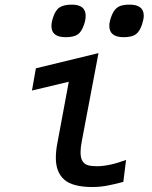

<svg xmlns="http://www.w3.org/2000/svg" viewBox="-20 -778 640 808"><path d="M215 -113.5Q215 -143.5 221.5 -176L269.5 -434L114.5 -397L131 -490.5L394.5 -554.5L324 -182.5Q319 -157 319 -137.5Q319 -112.5 327.5 -99.5Q336 -86.5 350.5 -82.5Q365 -78.5 388 -78.5Q439.5 -78.5 510.5 -105L499 -12.5Q455 -1 427 4Q399 9 368.5 9Q285.5 9 250.2 -22.2Q215 -53.5 215 -113.5ZM196.5 -668Q196.5 -684 203 -703.5Q213 -735.5 231 -747Q249 -758.5 282 -758.5Q340.5 -758.5 340.5 -711.5Q340.5 -695 334 -675.5Q323.5 -644 306.8 -632.8Q290 -621.5 256.5 -621.5Q196.5 -621.5 196.5 -668ZM440 -669Q440 -684 446.5 -703Q454 -725.5 464 -737.2Q474 -749 488.5 -753.8Q503 -758.5 526 -758.5Q554.5 -758.5 569.8 -747Q585 -735.5 585 -712Q585 -698 578 -676Q567.5 -644.5 550.8 -633Q534 -621.5 500 -621.5Q470.5 -621.5 455.2 -633.5Q440 -645.5 440 -669Z"/></svg>

Font: JuliaMono Medium
Style: Italic
Weight: 500
Italic angle: -9°
Monospace: yes
Designer: cormullion
Foundry: corm
Version: Version 0.054; ttfautohint (v1.8.4)